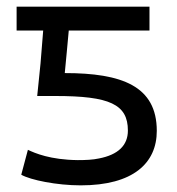

<svg xmlns="http://www.w3.org/2000/svg" viewBox="-20 -542 533 578"><path d="M452 -148C452 -283 347 -322 175 -322C179 -360 183 -409 187 -450H430V-522H30V-450H110C107 -414 105 -386 102 -351L92 -253H147C310 -253 365 -228 365 -149C365 -104 335 -76 278 -65C260 -61 238 -60 214 -60C131 -61 85 -81 64 -91L44 -16C72 0 151 16 223 16C381 16 452 -51 452 -148Z"/></svg>

Font: Repo
Style: Regular
Weight: 400
Designer: Stefan Peev
Foundry: Context Ltd
Version: Version 0.000